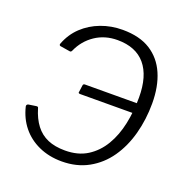

<svg xmlns="http://www.w3.org/2000/svg" viewBox="-134 -877 984 1012"><g transform="rotate(20 357.5 -371.0)"><path d="M318 10Q247 10 189.5 -16Q132 -42 94.5 -88.5Q57 -135 42 -198Q41 -204 44 -207.5Q47 -211 52 -212L92 -218Q97 -219 101 -218Q105 -217 106 -211Q122 -157 149.5 -121Q177 -85 217.5 -67.5Q258 -50 315 -50Q388 -50 439.5 -82.5Q491 -115 524 -170.5Q557 -226 572 -297.5Q587 -369 587 -446Q587 -566 534 -629Q481 -692 378 -692Q307 -692 253 -655.5Q199 -619 172 -558Q168 -549 161 -550L105 -559Q102 -560 100 -562.5Q98 -565 100 -571Q122 -629 164.5 -669Q207 -709 264 -730.5Q321 -752 385 -752Q480 -752 541 -713.5Q602 -675 632.5 -605Q663 -535 663 -440Q663 -350 641 -268.5Q619 -187 575.5 -124.5Q532 -62 467 -26Q402 10 318 10ZM289 -357Q283 -357 280.5 -359.5Q278 -362 280 -367L285 -404Q286 -413 296 -413L618 -414L610 -358Z"/></g></svg>

Font: Libre Franklin Light
Style: Italic
Weight: 300
Italic angle: -8°
Designer: Pablo Impallari, Rodrigo Fuenzalida, Nhung Nguyen
Foundry: Impallari Type
Version: Version 3.000